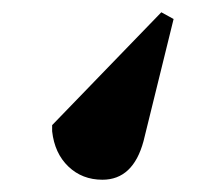

<svg xmlns="http://www.w3.org/2000/svg" viewBox="-20 -113 361 313"><path d="M243 -93 263 -82 214 117Q197 180 147 180Q114 180 91.5 158.5Q69 137 65 101V91Z"/></svg>

Font: Display Black
Style: Regular
Weight: 900
Designer: Latin by Veronika Burian and Jose Scaglione. Greek by Irene Vlachou. Cyrillic by Vera Evstafieva.
Foundry: TypeTogether
Version: Version 3.002